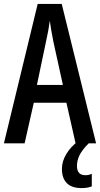

<svg xmlns="http://www.w3.org/2000/svg" viewBox="-20 -785 512 983"><path d="M367 -51 320 -259H153L106 -51H0L173 -765H296L472 -51ZM253 -573Q247 -604 242.5 -629.5Q238 -655 235 -679Q232 -656 227 -628Q222 -600 216 -574L169 -350H302ZM374 64Q374 112 417 112Q430 112 437.5 109.5Q445 107 450 105V169Q441 173 428 175.5Q415 178 398 178Q347 178 322 152.5Q297 127 297 80Q297 41 319.5 3.5Q342 -34 381 -63L434 -51Q400 -17 387 10Q374 37 374 64Z"/></svg>

Font: Noto Sans Tamil UI ExtraCondensed Medium
Style: Regular
Weight: 500
Width: 2
Designer: Jelle Bosma - Monotype Design Team
Foundry: Monotype Imaging Inc.
Version: Version 2.004; ttfautohint (v1.8.4.7-5d5b)